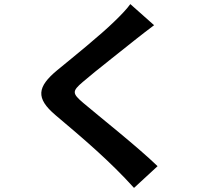

<svg xmlns="http://www.w3.org/2000/svg" viewBox="-20 -841 1040 937"><path d="M616 -821C600 -798 568 -765 540 -738C473 -672 337 -562 260 -499C161 -417 153 -362 251 -279C385 -166 517 -54 634 76L749 -30C651 -125 460 -276 386 -339C332 -385 331 -396 384 -441C450 -498 581 -599 645 -651C668 -669 701 -695 732 -718Z"/></svg>

Font: Noto Sans KR Bold
Style: Regular
Weight: 700
Designer: Ryoko NISHIZUKA  (kana & ideographs); Paul D. Hunt (Latin, Greek & Cyrillic); Wenlong ZHANG  (bopomofo); Sandoll Communi
Foundry: Adobe Systems Incorporated
Version: Version 1.004;PS 1.004;hotconv 1.0.82;makeotf.lib2.5.63406